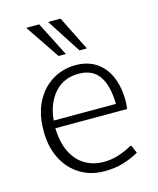

<svg xmlns="http://www.w3.org/2000/svg" viewBox="-118 -864 786 957"><g transform="rotate(-15 275.5 -386.0)"><path d="M302.2 9.8Q232.4 9.8 177.5 -23.7Q122.6 -57.1 91.3 -118.4Q60.1 -179.7 60.1 -262.2Q60.1 -351.1 92.8 -412.8Q125.5 -474.6 179.7 -506.6Q233.9 -538.6 297.4 -538.6Q359.9 -538.6 403.6 -509.8Q447.3 -481 470.5 -427.7Q493.7 -374.5 493.7 -300.3Q493.7 -292.5 492.9 -283.9Q492.2 -275.4 491.5 -268.8Q490.7 -262.2 490.2 -260.7H120.1Q123 -182.6 148.9 -133.1Q174.8 -83.5 217 -59.8Q259.3 -36.1 310.1 -36.1Q351.6 -36.1 387 -47.6Q422.4 -59.1 458 -78.6H463.4L481 -38.1Q445.8 -17.6 401.9 -3.9Q357.9 9.8 302.2 9.8ZM122.1 -299.8H443.4Q441.4 -394 407.7 -443.6Q374 -493.2 301.8 -493.2Q224.1 -493.2 177 -439.7Q129.9 -386.2 122.1 -299.8ZM229 -604.5 109.4 -781.7H176.3L266.6 -604.5ZM336.9 -604.5 222.2 -781.7H286.6L375 -604.5Z"/></g></svg>

Font: Comme ExtraLight
Style: Regular
Weight: 250
Version: Version 1.000;gftools[0.9.27]